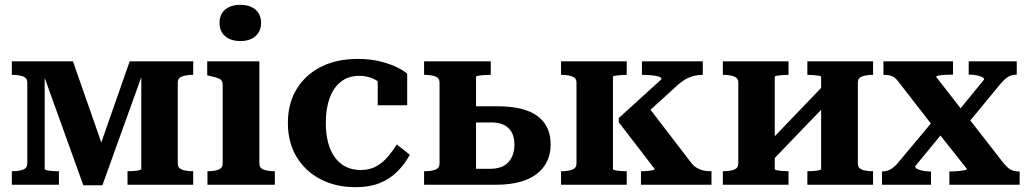

<svg xmlns="http://www.w3.org/2000/svg" viewBox="-20 -765 4249 795"><path d="M282 -511 416 -128 371 -94 517 -511H780V-455H779Q752 -455 734 -448.5Q716 -442 716 -423V-88Q716 -69 734 -62.5Q752 -56 779 -56H780V0H508V-56H510Q521 -56 533.5 -57Q546 -58 555.5 -60Q565 -62 565 -65V-489L580 -487L404 2H325L149 -487L165 -489V-65Q165 -62 174 -60Q183 -58 196 -57Q209 -56 219 -56H224V0H29V-56H31Q58 -56 75.5 -62.5Q93 -69 93 -88V-423Q93 -442 75.5 -448.5Q58 -455 31 -455H29V-511Z M975 -595Q936 -595 912.5 -615Q889 -635 889 -670Q889 -706 912.5 -725.5Q936 -745 975 -745Q1014 -745 1037.5 -725.5Q1061 -706 1061 -670Q1061 -635 1037.5 -615Q1014 -595 975 -595ZM1054 -511V-88Q1054 -69 1072 -62.5Q1090 -56 1117 -56H1118V0H839V-56H840Q867 -56 884.5 -62.5Q902 -69 902 -88V-414Q902 -432 889 -438.5Q876 -445 847 -451L838 -453V-511Z M1473 -61Q1512 -61 1540 -77.5Q1568 -94 1588.5 -119Q1609 -144 1623 -167L1677 -124Q1656 -86 1626 -55.5Q1596 -25 1553.5 -7.5Q1511 10 1452 10Q1370 10 1307 -23Q1244 -56 1208 -115.5Q1172 -175 1172 -256Q1172 -337 1208.5 -396.5Q1245 -456 1309.5 -488.5Q1374 -521 1461 -521Q1516 -521 1557.5 -510Q1599 -499 1626.5 -485Q1654 -471 1666 -460V-329H1544V-452Q1557 -450 1565.5 -444.5Q1574 -439 1578 -430.5Q1582 -422 1582 -412.5Q1582 -403 1577 -394Q1563 -419 1534 -435Q1505 -451 1468 -451Q1423 -451 1392 -427Q1361 -403 1345 -359Q1329 -315 1329 -256Q1329 -211 1338.5 -175Q1348 -139 1366.5 -113.5Q1385 -88 1412 -74.5Q1439 -61 1473 -61Z M1951 -66H2009Q2060 -66 2085 -93.5Q2110 -121 2110 -166Q2110 -210 2086 -234Q2062 -258 2014 -258H1935V-325H2038Q2151 -325 2205.5 -284.5Q2260 -244 2260 -167Q2260 -89 2202 -44.5Q2144 0 2033 0H1736V-56H1737Q1765 -56 1782.5 -62.5Q1800 -69 1800 -88V-423Q1800 -442 1782.5 -448.5Q1765 -455 1737 -455H1736V-511H2012V-455H2005Q1995 -455 1982 -454Q1969 -453 1960 -451.5Q1951 -450 1951 -446Z M2367 -88V-423Q2367 -442 2349.5 -448.5Q2332 -455 2304 -455H2303V-511H2575V-455H2572Q2562 -455 2549 -454Q2536 -453 2527 -451.5Q2518 -450 2518 -446V-65Q2518 -62 2527 -60Q2536 -58 2549 -57Q2562 -56 2572 -56H2575V0H2303V-56H2304Q2332 -56 2349.5 -62.5Q2367 -69 2367 -88ZM2926 0H2634V-56H2637Q2647 -56 2660 -57Q2673 -58 2682 -60Q2691 -62 2691 -65L2542 -259V-276L2719 -437Q2719 -445 2706 -448.5Q2693 -452 2675.5 -453.5Q2658 -455 2644 -455H2638V-511H2890V-455H2889Q2869 -455 2850.5 -450Q2832 -445 2815.5 -435Q2799 -425 2784 -411L2629 -270L2654 -336L2842 -91Q2853 -77 2866 -69.5Q2879 -62 2893.5 -59Q2908 -56 2924 -56H2926Z M3037 -88V-423Q3037 -442 3019.5 -448.5Q3002 -455 2974 -455H2973V-511H3245V-455H3242Q3232 -455 3219 -454Q3206 -453 3197 -451.5Q3188 -450 3188 -446V-65Q3188 -62 3197 -60Q3206 -58 3219 -57Q3232 -56 3242 -56H3245V0H2973V-56H2974Q3002 -56 3019.5 -62.5Q3037 -69 3037 -88ZM3380 -65V-446Q3380 -450 3370.5 -451.5Q3361 -453 3348.5 -454Q3336 -455 3325 -455H3323V-511H3595V-455H3594Q3567 -455 3549.5 -448.5Q3532 -442 3532 -423V-88Q3532 -69 3549.5 -62.5Q3567 -56 3594 -56H3595V0H3323V-56H3325Q3336 -56 3348.5 -57Q3361 -58 3370.5 -60Q3380 -62 3380 -65ZM3165 -87 3123 -133 3401 -423 3443 -376Z M4202 0H3911V-55H3913Q3930 -55 3946 -56.5Q3962 -58 3973 -60Q3984 -62 3984 -65L3851 -233L3848 -236L3699 -428Q3691 -439 3683 -444.5Q3675 -450 3664.5 -452.5Q3654 -455 3639 -455H3638V-511H3926V-456H3923Q3908 -456 3892 -455Q3876 -454 3866 -452Q3856 -450 3856 -447L3983 -284L3987 -280L4135 -90Q4145 -78 4153.5 -70.5Q4162 -63 4173 -59Q4184 -55 4201 -55H4202ZM3632 0V-55H3633Q3652 -55 3668.5 -64.5Q3685 -74 3700 -93L3848 -270L3901 -237L3769 -76Q3769 -70 3779 -65Q3789 -60 3804 -57.5Q3819 -55 3834 -55H3835V0ZM3981 -246 3930 -283 4055 -436Q4055 -442 4045.5 -446.5Q4036 -451 4022 -453.5Q4008 -456 3994 -456H3991V-511H4190V-456Q4175 -456 4163.5 -451.5Q4152 -447 4141 -437Q4130 -427 4117 -411Z"/></svg>

Font: Roboto Serif 28pt SemiBold
Style: Regular
Weight: 600
Designer: Greg Gazdowicz
Foundry: Commercial Type
Version: Version 1.008